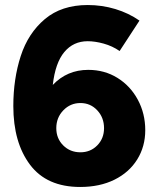

<svg xmlns="http://www.w3.org/2000/svg" viewBox="-20 -732 628 764"><path d="M33 -310Q33 -418 62.5 -509Q92 -600 158.5 -656Q225 -712 329 -712Q386 -712 439 -696Q492 -680 535 -650L456 -529Q427 -549 392.5 -558.5Q358 -568 329 -568Q272 -568 236 -525Q200 -482 190 -394Q247 -454 331 -454Q396 -454 447.5 -422Q499 -390 528.5 -335Q558 -280 558 -214Q558 -149 526 -97.5Q494 -46 435.5 -17Q377 12 299 12Q166 12 99.5 -76.5Q33 -165 33 -310ZM300 -126Q340 -126 367 -153.5Q394 -181 394 -222Q394 -264 367 -293Q340 -322 300 -322Q260 -322 232 -293Q204 -264 204 -222Q204 -181 231.5 -153.5Q259 -126 300 -126Z"/></svg>

Font: Oak Sans ExtraBold
Style: Regular
Weight: 800
Designer: Erik Kennedy, Walven
Foundry: Erik Kennedy, Walven
Version: Version 1.000